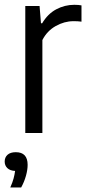

<svg xmlns="http://www.w3.org/2000/svg" viewBox="-44 -568 373 820"><path d="M64 0V-542.5H125L131 -468.5H136Q160 -509 196.2 -528.2Q232.5 -547.5 273.5 -547.5Q283 -547.5 290.8 -546.8Q298.5 -546 304 -545V-475.5Q295 -477 287.2 -477.2Q279.5 -477.5 269.5 -477.5Q231 -477.5 194 -456.8Q157 -436 137 -397V0ZM0 232.5Q9.5 211 14 194.2Q18.5 177.5 20.5 162Q-1 161 -12.5 150Q-24 139 -24 122Q-24 104 -11.8 93Q0.5 82 23.5 82Q74 82 74 136Q74 157 66.8 183Q59.5 209 46.5 232.5Z"/></svg>

Font: Encode Sans Condensed
Style: Regular
Weight: 400
Width: 3
Designer: Multiple Designers
Foundry: Impallari Type
Version: Version 3.000; ttfautohint (v1.8.3) -l 8 -r 50 -G 200 -x 14 